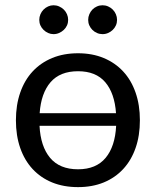

<svg xmlns="http://www.w3.org/2000/svg" viewBox="-20 -722 607 748"><path d="M134 -232Q138 -151.5 175.2 -107Q212.5 -62.5 284 -62.5Q354.5 -62.5 391.5 -107Q428.5 -151.5 432.5 -232ZM432 -281Q426.5 -359 390 -401.8Q353.5 -444.5 284 -444.5Q214 -444.5 177 -401.8Q140 -359 134.5 -281ZM284 -514.5Q339.5 -514.5 384 -496Q428.5 -477.5 460 -443.5Q491.5 -409.5 508.2 -361.2Q525 -313 525 -253.5Q525 -193.5 508.2 -145.5Q491.5 -97.5 460 -63.5Q428.5 -29.5 384 -11.2Q339.5 7 284 7Q228 7 183.2 -11.2Q138.5 -29.5 107 -63.5Q75.5 -97.5 58.8 -145.5Q42 -193.5 42 -253.5Q42 -313 58.8 -361.2Q75.5 -409.5 107 -443.5Q138.5 -477.5 183.2 -496Q228 -514.5 284 -514.5ZM245.5 -644.5Q245.5 -633 241 -623Q236.5 -613 228.5 -605.5Q220.5 -598 210.2 -593.5Q200 -589 188.5 -589Q177.5 -589 167.5 -593.5Q157.5 -598 149.8 -605.5Q142 -613 137.5 -623Q133 -633 133 -644.5Q133 -656 137.5 -666.5Q142 -677 149.8 -684.8Q157.5 -692.5 167.5 -697Q177.5 -701.5 188.5 -701.5Q200 -701.5 210.2 -697Q220.5 -692.5 228.5 -684.8Q236.5 -677 241 -666.5Q245.5 -656 245.5 -644.5ZM436 -644.5Q436 -633 431.5 -623Q427 -613 419.2 -605.5Q411.5 -598 401.2 -593.5Q391 -589 379.5 -589Q368 -589 357.8 -593.5Q347.5 -598 340 -605.5Q332.5 -613 328 -623Q323.5 -633 323.5 -644.5Q323.5 -656 328 -666.5Q332.5 -677 340 -684.8Q347.5 -692.5 357.8 -697Q368 -701.5 379.5 -701.5Q391 -701.5 401.2 -697Q411.5 -692.5 419.2 -684.8Q427 -677 431.5 -666.5Q436 -656 436 -644.5Z"/></svg>

Font: Lato 2
Style: Regular
Weight: 400
Designer: Lukasz Dziedzic with Adam Twardoch and Botio Nikoltchev
Foundry: tyPoland Lukasz Dziedzic
Version: Version 2.015; 2015-08-06; http://www.latofonts.com/